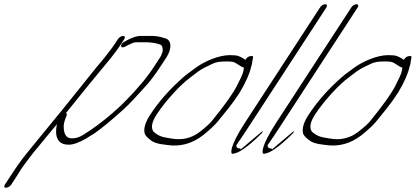

<svg xmlns="http://www.w3.org/2000/svg" viewBox="-76 -714 1968 909"><path d="M482.5 -529 462.8 -499C458.8 -493 453.4 -486 447.4 -478C432.1 -459 424.2 -447 407.3 -427C370.1 -384 348.8 -355 303.3 -299C253.2 -238 231.4 -208 187.8 -156C156.6 -119 93.7 -40 62.5 -3C25.3 42 4 73 -28.6 123L-52.8 160C-58.2 169 -56.2 175 -48.2 175C-40.2 175 -28.2 169 -22.8 160L1.4 123C12.8 106 20.2 91 32.1 75C56.3 42 72.2 20 105.8 -20C139.6 -60 164.3 -92 195 -128C194.5 -127 193.6 -125 192.6 -123C181.6 -60 201.3 -29 249.3 -29C271.3 -29 298.2 -39 331.6 -58C345 -67 357.4 -74 368.9 -81C404.2 -106 439.5 -135 474.8 -166C524.4 -210 528.4 -212 605.3 -297C630.1 -323 657.8 -359 687.5 -405L711.7 -442C738.9 -483 736.1 -524 708 -532L691.5 -537C677.4 -541 659.9 -544 640.9 -544H589.9C573.9 -544 553 -538 528.6 -525L513.6 -517C489.7 -505 492.9 -481 515.8 -493L533.2 -502C549.2 -510 560.1 -514 568.1 -514H620.1C631.1 -514 641.2 -512 650.7 -511C661.2 -510 672.2 -506 680.2 -504C692.7 -501 695.9 -485 694 -471L689.6 -458C688.1 -453 685.2 -447 681.7 -442L657.5 -405C615.5 -340 592.6 -318 555.4 -275C494.9 -211 496.4 -214 455.7 -178C410 -138 364.2 -104 316.9 -75C299.5 -64 282.1 -59 267.1 -59C262.1 -59 259.1 -59 255.6 -60C236 -63 225.4 -82 225.6 -117C225.5 -127 229.4 -143 238.8 -166C242.2 -173 241.2 -177 235.7 -178C267.9 -219 389.7 -369 427.9 -414C442.3 -431 452.7 -444 458.6 -452C470 -467 483.4 -484 492.8 -499L512.5 -529C517.5 -537 514.9 -544 506.9 -544C498.9 -544 487.5 -537 482.5 -529Z M1079 -394C1078.1 -392 1078.1 -386 1075.7 -375C1073.3 -364 1062.9 -341 1044.2 -305C1025.5 -269 986.9 -215 928.4 -143C917.5 -129 898.2 -112 870.3 -90C831.6 -60 787.1 -49 736.6 -58C696 -65 681 -65 651.3 -90C637.2 -108 642 -136 666.2 -173C706.7 -235 778.2 -313 823.4 -346C834.3 -354 845.8 -363 858.7 -373C883.6 -391 901 -398 929.9 -412C945.9 -420 965.3 -423 992.3 -423C1022.3 -423 1030.3 -423 1050.4 -409C1064 -400 1072.5 -395 1079 -394ZM1086.3 -431C1083.3 -433 1079.2 -435 1074.7 -438C1057.2 -447 1053.1 -453 1012.1 -453C960.1 -453 890.8 -424 846.1 -390L808.3 -362C796.9 -353 781.5 -340 766.1 -325C714.4 -277 670.8 -225 635.2 -171C612 -136 603.7 -107 608.4 -84C609.9 -75 620 -63 640.6 -48C648.7 -42 662.7 -36 683.8 -32L712.8 -28C775.9 -18 833.3 -33 886.9 -75C918.7 -101 941.1 -122 953.5 -137C989.1 -181 1018.4 -214 1058.4 -275C1088.1 -325 1106.3 -366 1113 -398C1115 -406 1118.9 -414 1117.9 -420L1121.7 -440C1124.1 -449 1118.1 -451 1104.2 -447C1097.2 -445 1091.7 -440 1086.3 -431Z M1100.2 -112 1469.4 -679C1474.8 -688 1471.8 -694 1463.8 -694C1455.8 -694 1444.8 -688 1439.4 -679L1083 -132C1007.9 -16 1016.1 14 1024.1 14C1050.1 14 1097.4 -17 1164.9 -85L1167.3 -94L1063 -6C1067.4 -11 1053.9 -12 1052.9 -12C1045.9 -12 1040.8 -22 1043.8 -28C1054.2 -43 1082.4 -84 1100.2 -112Z M1248.2 -112 1617.4 -679C1622.8 -688 1619.8 -694 1611.8 -694C1603.8 -694 1592.8 -688 1587.4 -679L1231 -132C1155.9 -16 1164.1 14 1172.1 14C1198.1 14 1245.4 -17 1312.9 -85L1315.3 -94L1211 -6C1215.4 -11 1201.9 -12 1200.9 -12C1193.9 -12 1188.8 -22 1191.8 -28C1202.2 -43 1230.4 -84 1248.2 -112Z M1829 -394C1828.1 -392 1828.1 -386 1825.7 -375C1823.3 -364 1812.9 -341 1794.2 -305C1775.5 -269 1736.9 -215 1678.4 -143C1667.5 -129 1648.2 -112 1620.3 -90C1581.6 -60 1537.1 -49 1486.6 -58C1446 -65 1431 -65 1401.3 -90C1387.2 -108 1392 -136 1416.2 -173C1456.7 -235 1528.2 -313 1573.4 -346C1584.3 -354 1595.8 -363 1608.7 -373C1633.6 -391 1651 -398 1679.9 -412C1695.9 -420 1715.3 -423 1742.3 -423C1772.3 -423 1780.3 -423 1800.4 -409C1814 -400 1822.5 -395 1829 -394ZM1836.3 -431C1833.3 -433 1829.2 -435 1824.7 -438C1807.2 -447 1803.1 -453 1762.1 -453C1710.1 -453 1640.8 -424 1596.1 -390L1558.3 -362C1546.9 -353 1531.5 -340 1516.1 -325C1464.4 -277 1420.8 -225 1385.2 -171C1362 -136 1353.7 -107 1358.4 -84C1359.9 -75 1370 -63 1390.6 -48C1398.7 -42 1412.7 -36 1433.8 -32L1462.8 -28C1525.9 -18 1583.3 -33 1636.9 -75C1668.7 -101 1691.1 -122 1703.5 -137C1739.1 -181 1768.4 -214 1808.4 -275C1838.1 -325 1856.3 -366 1863 -398C1865 -406 1868.9 -414 1867.9 -420L1871.7 -440C1874.1 -449 1868.1 -451 1854.2 -447C1847.2 -445 1841.7 -440 1836.3 -431Z"/></svg>

Font: MewTooHand
Style: UltimateIta
Weight: 400
Designer: Mew Too, Robert Jablonski
Version: Version 0.77